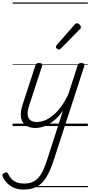

<svg xmlns="http://www.w3.org/2000/svg" viewBox="-103 -1030 738 1569"><path d="M187 16Q140 16 108.5 -5Q77 -26 69 -68.5Q61 -111 82 -176L186 -494Q190 -506 196.5 -510.5Q203 -515 216 -515Q233 -515 239 -509Q245 -503 241 -491L135 -167Q121 -125 123 -94.5Q125 -64 144 -48.5Q163 -33 201 -33Q229 -33 261.5 -45.5Q294 -58 327.5 -85Q361 -112 393.5 -155Q426 -198 455 -259L531 -494Q535 -506 541.5 -510.5Q548 -515 561 -515Q579 -515 584 -507.5Q589 -500 585 -488L334 285Q307 366 275.5 418Q244 470 200 494.5Q156 519 90 519Q49 519 16.5 506.5Q-16 494 -39.5 471.5Q-63 449 -79 418Q-84 407 -83 399Q-82 391 -69 384Q-56 377 -49 378.5Q-42 380 -37 389Q-15 435 17 452.5Q49 470 95 470Q144 470 177.5 450Q211 430 235 388.5Q259 347 280 282L412 -127Q384 -86 354 -58.5Q324 -31 294.5 -14.5Q265 2 237.5 9Q210 16 187 16ZM377 -625Q371 -625 362.5 -632Q354 -639 354 -646Q354 -650 355.5 -654Q357 -658 361 -663L505 -827Q511 -835 515.5 -837.5Q520 -840 525 -840Q532 -840 540 -835Q548 -830 553 -822.5Q558 -815 558 -808Q558 -803 556.5 -799.5Q555 -796 550 -792L395 -634Q385 -625 377 -625ZM0 490H615V500H0ZM0 -20H615V0H0ZM0 -505H615V-500H0ZM0 -1010H615V-1000H0Z"/></svg>

Font: Playwrite BE VLG Guides
Style: Regular
Weight: 400
Designer: Veronika Burian, José Scaglione
Foundry: TypeTogether
Version: Version 1.003